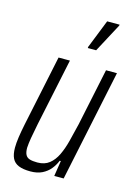

<svg xmlns="http://www.w3.org/2000/svg" viewBox="-112 -780 596 848"><g transform="rotate(15 185.5 -356.0)"><path d="M113 8Q80 8 59.5 -0.5Q39 -9 30 -27.5Q21 -46 21 -76Q21 -97 25 -124.5Q29 -152 36 -186L104 -510H156L91 -201Q83 -162 78.5 -135Q74 -108 73 -89Q73 -69 79 -57.5Q85 -46 98.5 -42Q112 -38 133 -38Q166 -38 187.5 -55Q209 -72 223 -101.5Q237 -131 246.5 -168.5Q256 -206 266 -248L321 -510H371L264 0H221L232 -71H227Q218 -49 203.5 -31.5Q189 -14 167 -3Q145 8 113 8ZM218 -584V-589L270 -720H327L326 -715L256 -584Z"/></g></svg>

Font: Saira ExtraCondensed Light
Style: Italic
Weight: 300
Width: 2
Italic angle: -12°
Designer: Hector Gatti with collaboration of the Omnibus-Type team
Foundry: Omnibus-Type
Version: Version 1.101